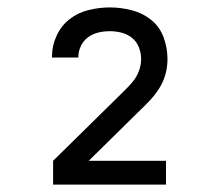

<svg xmlns="http://www.w3.org/2000/svg" viewBox="-20 -801 590 517"><path d="M427 -304H123V-368L304 -546Q314 -556 324.5 -566.5Q335 -577 343 -588.5Q351 -600 355.5 -614Q360 -628 360 -642Q360 -658 354 -673.5Q348 -689 335.5 -699Q323 -709 307.5 -713Q292 -717 276 -717Q260 -717 245 -713.5Q230 -710 217.5 -701Q205 -692 198 -677.5Q191 -663 191 -648V-646H120V-650Q120 -678 132.5 -705Q145 -732 167.5 -749.5Q190 -767 218.5 -774Q247 -781 276 -781Q305 -781 334.5 -773.5Q364 -766 387 -747.5Q410 -729 420.5 -700.5Q431 -672 431 -642Q431 -621 425.5 -601Q420 -581 409 -563.5Q398 -546 383.5 -530.5Q369 -515 354 -501L219 -368H427Z"/></svg>

Font: Lode
Style: Regular
Weight: 400
Monospace: yes
Designer: Belleve Invis
Foundry: Belleve Invis
Version: Version 29.2.0; ttfautohint (v1.8.3)